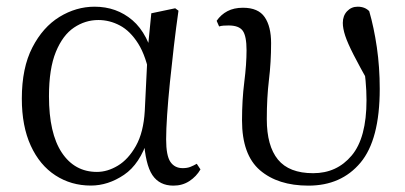

<svg xmlns="http://www.w3.org/2000/svg" viewBox="-20 -551 1234 585"><path d="M256.8 14.4Q196.7 14.4 148.8 -16.7Q100.9 -47.8 73.7 -107.2Q46.5 -166.5 46.5 -250.6Q46.5 -344.2 78.6 -406.4Q110.6 -468.5 161.3 -499.6Q212.1 -530.6 268.2 -530.6Q335.2 -530.6 383.5 -489.4Q431.8 -448.1 451.7 -358.5H459.3L437.5 -312.6Q425.5 -379.3 401.1 -418.1Q376.6 -456.9 345.2 -473.4Q313.8 -490 279.7 -490Q239.8 -490 205.5 -467Q171.2 -444 150.2 -392.9Q129.2 -341.7 129.2 -257.8Q129.2 -144.9 168.3 -86Q207.4 -27.2 275.4 -27.2Q307.3 -27.2 339 -46.2Q370.8 -65.2 394.1 -106.4Q417.3 -147.6 421.1 -212.9L430.4 -403.1L441 -510.5L513.8 -525.8L523.8 -518.4Q516.4 -466.9 509.8 -410.4Q503.2 -353.9 497.7 -299.8Q492.2 -245.7 489.2 -200.8Q486.2 -155.9 486.2 -126.6Q486.2 -76.9 499.2 -57.8Q512.2 -38.7 536.6 -38.7Q550.4 -38.7 560.2 -42.6Q570 -46.5 579.5 -52L590.8 -34.9Q578.5 -13.4 557.2 0.6Q535.9 14.6 508.4 14.6Q466 14.6 444.4 -17.4Q422.8 -49.4 418.1 -127.8L430.9 -128.2Q406.3 -50.9 357.8 -18.3Q309.4 14.4 256.8 14.4Z M919.7 14.6Q826.7 14.6 772 -32.4Q717.4 -79.5 717.4 -184.1Q717.4 -246.2 724.3 -300.9Q731.2 -355.5 731.2 -397.8Q731.2 -441.2 719.6 -457.3Q708 -473.4 676.6 -473.4Q668.8 -473.4 661.2 -472.9Q653.6 -472.4 647.6 -470.4L640.1 -487.6Q653.2 -506.6 673 -517Q692.8 -527.4 720.2 -527.4Q766.9 -527.4 786.4 -498.9Q806 -470.5 806 -419.5Q806 -361.4 799.4 -307.2Q792.9 -252.9 792.9 -187.9Q792.9 -106.5 826.8 -64.9Q860.8 -23.3 934.2 -23.3Q1006.4 -23.3 1051.5 -77.1Q1096.7 -130.8 1096.7 -245.9Q1096.7 -274.7 1093.9 -304.8Q1091.1 -334.9 1085.9 -369.8L1102.1 -367.5L1106.3 -293.8Q1075.2 -349.2 1057.2 -384.4Q1039.2 -419.7 1031.8 -442.1Q1024.5 -464.5 1024.5 -481.2Q1024.5 -503 1037.5 -516.8Q1050.6 -530.6 1069.6 -530.6Q1081.2 -530.6 1090.1 -527Q1098.9 -523.4 1105 -516.9Q1119.4 -467.3 1128.2 -407Q1137 -346.7 1137 -280.1Q1137 -125.4 1078.4 -55.4Q1019.8 14.6 919.7 14.6Z"/></svg>

Font: Noto Serif TC
Style: Regular
Weight: 200
Designer: Ryoko NISHIZUKA 西塚涼子 (kana & ideographs); Frank Grießhammer (Latin, Greek & Cyrillic); Wenlong ZHANG 张文龙 (bopomofo); San
Foundry: Adobe
Version: Version 2.001;hotconv 1.1.0;makeotfexe 2.6.0